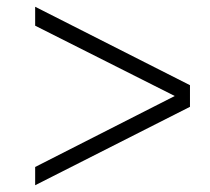

<svg xmlns="http://www.w3.org/2000/svg" viewBox="-20 -620 621 568"><path d="M84 -126 497 -336 84 -544V-600L542 -368V-304L84 -72Z"/></svg>

Font: Libre Baskerville
Style: Regular
Weight: 400
Designer: Pablo Impallari, Rodrigo Fuenzalida
Foundry: Pablo Impallari, Rodrigo Fuenzalida
Version: Version 1.000